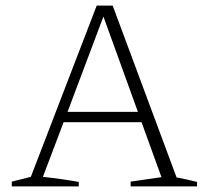

<svg xmlns="http://www.w3.org/2000/svg" viewBox="-20 -665 744 685"><path d="M610 -32Q647 -25 683 -16V0H446V-17L556 -33L485 -229H207L133 -34Q199 -27 261 -16V0H22V-17L90 -34L325 -645H382ZM221 -266H472L349 -606Z"/></svg>

Font: Piazzolla ExtraLight
Style: Regular
Weight: 200
Designer: Juan Pablo del Peral
Foundry: Huerta Tipografica
Version: Version 1.330